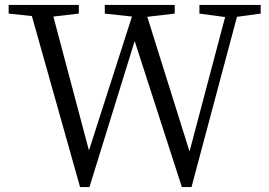

<svg xmlns="http://www.w3.org/2000/svg" viewBox="-20 -749 1087 777"><path d="M1035 -729H787V-694L891 -680L747 -136L576 -681L687 -694V-729H404V-694L514 -682L340 -140L196 -682L299 -694V-729H15V-694L109 -684L304 8H342L525 -583L716 8H755L939 -681L1035 -694Z"/></svg>

Font: Source Han Serif K
Style: Regular
Weight: 400
Designer: Ryoko NISHIZUKA 西塚涼子 (kana & ideographs); Frank Grießhammer (Latin, Greek & Cyrillic); Wenlong ZHANG 张文龙 (bopomofo); San
Foundry: Adobe Systems Incorporated
Version: Version 1.001;PS 1.001;hotconv 16.6.54;makeotf.lib2.5.65590